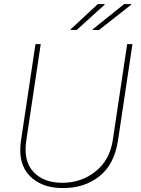

<svg xmlns="http://www.w3.org/2000/svg" viewBox="-20 -932 707 962"><path d="M295.4 10.3Q188 10.7 127.9 -51.8Q67.9 -114.3 85.4 -229L157.7 -710.9H184.1L111.8 -229Q96.2 -125 147.9 -70.3Q199.7 -15.6 293.9 -16.1Q388.2 -16.6 459 -73.2Q529.8 -129.9 544.9 -229L617.2 -710.9H643.6L571.3 -229Q553.2 -108.4 478 -48.8Q402.8 10.7 295.4 10.3ZM470.2 -911.6H503.4L504.4 -908.7L364.3 -781.7H334.5L333.5 -784.7ZM602.1 -911.6H636.7L637.7 -908.7L476.1 -781.7H444.8L443.8 -784.7Z"/></svg>

Font: Roboto-ThinItalic
Style: Italic
Weight: 250
Italic angle: -12°
Designer: Google
Version: Version 1.100141; 2013; ttfautohint (v0.94.14-c901) -l 8 -r 